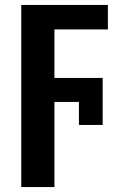

<svg xmlns="http://www.w3.org/2000/svg" viewBox="-20 -548 492 776"><path d="M395 -43H299V-136H200V208H66V-528H416V-429H200V-233H395Z"/></svg>

Font: Libra Sans
Style: Bold
Weight: 700
Foundry: Context Ltd
Version: Version 1.000